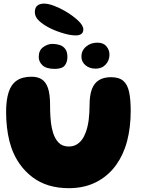

<svg xmlns="http://www.w3.org/2000/svg" viewBox="-20 -1004 782 1045"><path d="M354.2 20.2Q235.2 20.2 156 -40.2Q76.8 -100.6 41.6 -201Q35.8 -218.2 31.2 -236.4Q26.6 -254.5 23.3 -273.3Q20 -292.1 17.8 -312Q15.5 -331.9 14.4 -352.4Q13.2 -372.9 13.2 -394Q13.2 -458.8 26.8 -501.4Q40.2 -544.1 70.8 -565.2Q101.2 -586.4 151.8 -586.4Q185.9 -586.4 208.1 -571.7Q230.4 -557 241.4 -523.7Q252.5 -490.4 252.5 -433.9Q252.5 -417.2 252.9 -400.6Q253.2 -383.9 254.4 -368.1Q255.5 -352.2 257.2 -337.2Q259 -322.2 261.8 -308.6Q264.5 -294.9 268.4 -282.8Q278.8 -248.5 299.2 -227.6Q319.6 -206.6 354.2 -206.6Q377.2 -206.6 394.8 -216.2Q412.4 -225.8 425.1 -242.6Q437.8 -259.5 446 -281.9Q452 -297.6 456.2 -315.4Q460.4 -333.1 462.8 -352.2Q465.1 -371.4 466.3 -391.4Q467.5 -411.4 467.5 -431Q467.5 -486.4 480.6 -519.9Q493.8 -553.5 519.9 -568.7Q546 -583.9 583.9 -583.9Q627.5 -583.9 650.8 -564.1Q674 -544.2 682.7 -503.4Q691.4 -462.5 691.4 -399.2Q691.4 -377.1 690.1 -355.9Q688.9 -334.6 686.4 -314Q684 -293.4 680.2 -273.8Q676.5 -254.1 671.6 -235.4Q666.6 -216.6 660.1 -198.8Q636.1 -131.6 593.2 -82.5Q550.2 -33.4 490.3 -6.6Q430.4 20.2 354.2 20.2ZM278.1 -629.1Q232.2 -629.1 211.5 -648.4Q190.8 -667.8 190.8 -694.1Q190.8 -730 215.2 -747.6Q239.6 -765.1 265.4 -765.1Q286.2 -765.1 305 -759.1Q323.8 -753 335.3 -737.4Q346.9 -721.9 346.9 -693.1Q346.9 -666.1 332.5 -647.6Q318.1 -629.1 278.1 -629.1ZM500.6 -630.4Q466.8 -630.4 445 -649.1Q423.2 -667.8 423.2 -695.6Q423.2 -728.9 448.4 -750.3Q473.5 -771.8 510 -771.8Q543.2 -771.8 559.5 -751.8Q575.8 -731.9 575.8 -706.5Q575.8 -675.1 555.2 -652.8Q534.6 -630.4 500.6 -630.4ZM393.5 -811.2Q364.6 -811.2 326.9 -822.1Q289.1 -832.9 254.4 -849.6Q217.2 -867.8 193.4 -889.8Q169.6 -911.8 169.6 -937.5Q169.6 -962.1 183 -973.2Q196.4 -984.4 220 -984.4Q242.2 -984.4 273 -972.9Q303.8 -961.5 333.5 -944.2Q375 -920 404.2 -892.8Q433.5 -865.6 433.5 -843.9Q433.5 -826.4 422.1 -818.8Q410.6 -811.2 393.5 -811.2Z"/></svg>

Font: Gluten Thin
Style: Regular
Weight: 100
Designer: Tyler Finck
Foundry: Etcetera Type Company
Version: Version 1.300